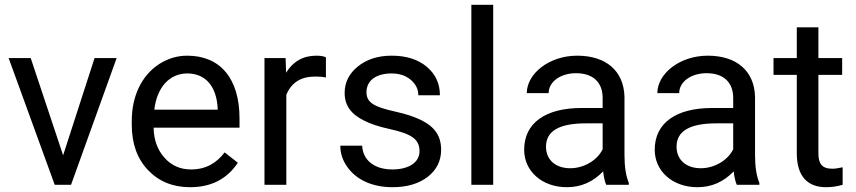

<svg xmlns="http://www.w3.org/2000/svg" viewBox="-20 -770 3566 800"><path d="M16 -528 208 0H276L466 -528H374L243 -123L108 -528Z M772 10C860 10 926 -24 971 -92L916 -135C883 -92 840 -64 776 -64C731 -64 695 -80 666 -112C637 -144 621 -186 620 -238H978V-276C978 -444 897 -538 760 -538C718 -538 679 -526 643 -503C571 -456 529 -371 529 -266V-250C529 -171 552 -108 597 -61C642 -14 700 10 772 10ZM760 -464C836 -464 882 -411 887 -319V-313H623C634 -408 688 -464 760 -464Z M1338 -531C1329 -536 1315 -538 1298 -538C1243 -538 1201 -514 1172 -467L1170 -528H1082V0H1173V-375C1194 -426 1234 -451 1293 -451C1309 -451 1324 -450 1338 -447Z M1728 -140C1728 -93 1683 -64 1615 -64C1540 -64 1492 -102 1489 -163H1398C1398 -132 1407 -103 1426 -76C1463 -22 1530 10 1615 10C1675 10 1724 -4 1762 -33C1799 -62 1818 -99 1818 -146C1818 -203 1792 -241 1736 -269C1708 -283 1672 -295 1627 -305C1537 -325 1507 -343 1507 -386C1507 -433 1545 -464 1612 -464C1644 -464 1671 -455 1692 -437C1713 -419 1723 -398 1723 -373H1813C1813 -421 1795 -461 1758 -492C1721 -523 1672 -538 1612 -538C1555 -538 1508 -523 1471 -493C1434 -463 1416 -426 1416 -383C1416 -331 1442 -295 1496 -268C1523 -254 1559 -242 1605 -232C1696 -212 1728 -189 1728 -140Z M2035 -750H1944V0H2035Z M2164 -146C2164 -57 2238 10 2342 10C2401 10 2451 -12 2493 -56C2496 -29 2501 -11 2506 0H2600V-8C2588 -37 2582 -75 2582 -124V-367C2579 -474 2506 -538 2385 -538C2268 -538 2175 -463 2175 -382H2266C2266 -429 2315 -465 2380 -465C2453 -465 2491 -425 2491 -362V-320H2403C2252 -320 2164 -257 2164 -146ZM2255 -159C2255 -224 2310 -256 2421 -256H2491V-148C2468 -101 2412 -69 2356 -69C2296 -69 2255 -103 2255 -159Z M2708 -146C2708 -57 2782 10 2886 10C2945 10 2995 -12 3037 -56C3040 -29 3045 -11 3050 0H3144V-8C3132 -37 3126 -75 3126 -124V-367C3123 -474 3050 -538 2929 -538C2812 -538 2719 -463 2719 -382H2810C2810 -429 2859 -465 2924 -465C2997 -465 3035 -425 3035 -362V-320H2947C2796 -320 2708 -257 2708 -146ZM2799 -159C2799 -224 2854 -256 2965 -256H3035V-148C3012 -101 2956 -69 2900 -69C2840 -69 2799 -103 2799 -159Z M3203 -458H3300V-131C3300 -40 3341 10 3422 10C3444 10 3467 7 3491 0V-73C3473 -69 3459 -67 3448 -67C3405 -67 3390 -88 3390 -131V-458H3489V-528H3390V-656H3300V-528H3203Z"/></svg>

Font: Noto Sans KR Regular
Style: Regular
Weight: 400
Designer: Ryoko NISHIZUKA  (kana & ideographs); Paul D. Hunt (Latin, Greek & Cyrillic); Wenlong ZHANG  (bopomofo); Sandoll Communi
Foundry: Adobe Systems Incorporated
Version: Version 1.004;PS 1.004;hotconv 1.0.82;makeotf.lib2.5.63406